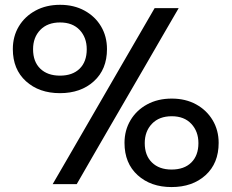

<svg xmlns="http://www.w3.org/2000/svg" viewBox="-20 -746 942 778"><path d="M223 -368.5Q138.5 -368.5 85.2 -416.8Q32 -465 32 -547Q32 -598.5 56.2 -639Q80.5 -679.5 123.8 -703Q167 -726.5 223.5 -726.5Q279.5 -726.5 322.5 -703Q365.5 -679.5 389.5 -639Q413.5 -598.5 413.5 -547Q413.5 -465 360.5 -416.8Q307.5 -368.5 223 -368.5ZM193.5 0Q225.5 -55 256.2 -108Q287 -161 326.5 -229.5L470 -477.5Q511 -548 542.2 -602Q573.5 -656 606.5 -713H704Q671 -656 639.5 -602Q608 -548 567.5 -477.5L423.5 -229.5Q384 -161 353.2 -108Q322.5 -55 291 0ZM223 -439.5Q274 -439.5 302.8 -467.8Q331.5 -496 331.5 -546.5Q331.5 -594 302.8 -624.5Q274 -655 223.5 -655Q172.5 -655 143.2 -624.8Q114 -594.5 114 -546.5Q114 -496 143.2 -467.8Q172.5 -439.5 223 -439.5ZM675 12Q591 12 537.8 -36.2Q484.5 -84.5 484.5 -167Q484.5 -218 508.8 -258.8Q533 -299.5 576.2 -323Q619.5 -346.5 676 -346.5Q732 -346.5 774.8 -323Q817.5 -299.5 841.8 -258.8Q866 -218 866 -167Q866 -84.5 813 -36.2Q760 12 675 12ZM675 -59Q726.5 -59 755.2 -87.5Q784 -116 784 -166Q784 -213.5 755.2 -244.2Q726.5 -275 676 -275Q625 -275 595.8 -244.5Q566.5 -214 566.5 -166Q566.5 -116 595.8 -87.5Q625 -59 675 -59Z"/></svg>

Font: Commissioner Medium
Style: Regular
Weight: 500
Designer: Kostas Bartsokas
Foundry: Kostas Bartsokas
Version: Version 1.000; ttfautohint (v1.8.3)